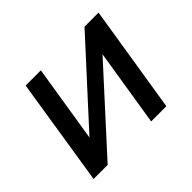

<svg xmlns="http://www.w3.org/2000/svg" viewBox="-114 -654 821 821"><g transform="rotate(-45 296.5 -244.0)"><path d="M38 0 115 -488H207L151 -138L471 -488H556L478 0H386L442 -350L123 0Z"/></g></svg>

Font: Nunito Sans SemiBold
Style: Italic
Weight: 600
Italic angle: -9°
Designer: Vernon Adams
Foundry: Vernon Adams
Version: Version 3.006; ttfautohint (v1.8.3)